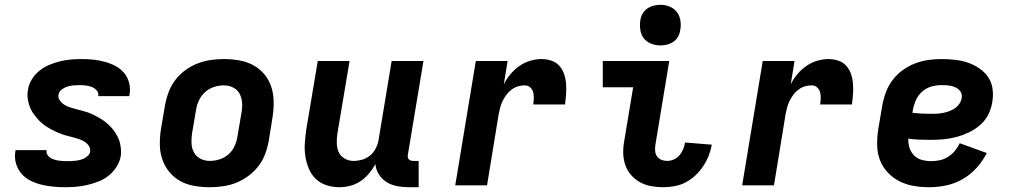

<svg xmlns="http://www.w3.org/2000/svg" viewBox="-20 -775 4240 803"><path d="M252 8Q226 8 201 5.5Q176 3 152 -3Q128 -9 106.5 -20Q85 -31 69.5 -49Q54 -67 47 -91Q40 -115 44 -140L45 -147H175V-146Q173 -136 178 -128Q183 -120 190 -115.5Q197 -111 206 -108Q215 -105 224 -103.5Q233 -102 242 -101.5Q251 -101 261 -101Q270 -101 279.5 -101.5Q289 -102 297.5 -103Q306 -104 315.5 -106.5Q325 -109 333 -113Q341 -117 348.5 -124.5Q356 -132 357 -141Q359 -154 351.5 -165Q344 -176 333.5 -182.5Q323 -189 311 -193Q299 -197 286.5 -200.5Q274 -204 261.5 -207Q249 -210 237 -214.5Q225 -219 214 -224Q203 -229 192 -235Q181 -241 170.5 -248Q160 -255 151 -263.5Q142 -272 134 -281.5Q126 -291 119 -301Q112 -311 107 -322.5Q102 -334 99 -346.5Q96 -359 95 -372Q94 -385 97 -399Q100 -421 112.5 -442Q125 -463 144 -478.5Q163 -494 185.5 -503.5Q208 -513 230.5 -518.5Q253 -524 276 -526Q299 -528 321 -528Q346 -528 370.5 -525.5Q395 -523 418.5 -516.5Q442 -510 463 -499Q484 -488 499 -470Q514 -452 520 -428.5Q526 -405 522 -380L520 -373H390L391 -374Q393 -388 384 -397.5Q375 -407 363.5 -411.5Q352 -416 338.5 -417.5Q325 -419 312 -419Q300 -419 287.5 -418Q275 -417 262 -413Q249 -409 238 -400.5Q227 -392 225 -380Q222 -367 229.5 -356Q237 -345 247.5 -338Q258 -331 270 -327Q282 -323 294.5 -319.5Q307 -316 319.5 -313Q332 -310 344 -306Q356 -302 367.5 -296.5Q379 -291 390 -285Q401 -279 411 -272Q421 -265 430.5 -256.5Q440 -248 448 -239Q456 -230 462.5 -219.5Q469 -209 474.5 -197.5Q480 -186 482.5 -173.5Q485 -161 486 -148Q487 -135 485 -122Q481 -99 467.5 -77.5Q454 -56 434.5 -40.5Q415 -25 392 -16Q369 -7 345.5 -1.5Q322 4 298.5 6Q275 8 252 8Z M857 8Q824 8 792.5 2.5Q761 -3 734.5 -17.5Q708 -32 688.5 -55.5Q669 -79 659 -108Q649 -137 648.5 -169.5Q648 -202 653 -234L670 -334Q675 -362 685 -389Q695 -416 712.5 -439.5Q730 -463 754.5 -481Q779 -499 806 -509.5Q833 -520 861 -524Q889 -528 916 -528Q949 -528 980.5 -522.5Q1012 -517 1039 -502.5Q1066 -488 1085.5 -464.5Q1105 -441 1114.5 -412Q1124 -383 1124.5 -350.5Q1125 -318 1120 -286L1104 -186Q1099 -158 1089 -131Q1079 -104 1061 -80.5Q1043 -57 1018.5 -39Q994 -21 967.5 -10.5Q941 0 912.5 4Q884 8 857 8ZM857 -102Q878 -102 898.5 -108.5Q919 -115 935.5 -129.5Q952 -144 961 -164Q970 -184 973 -204L990 -304Q994 -325 992.5 -345.5Q991 -366 982 -383Q973 -400 955 -409Q937 -418 917 -418Q896 -418 875.5 -411.5Q855 -405 838.5 -390.5Q822 -376 812.5 -356Q803 -336 800 -316L783 -216Q780 -195 781 -174.5Q782 -154 791.5 -137Q801 -120 819 -111Q837 -102 857 -102Z M1400 8Q1371 8 1345 -0.5Q1319 -9 1300.5 -27Q1282 -45 1271.5 -70Q1261 -95 1257 -122Q1253 -149 1255 -177.5Q1257 -206 1261 -234L1309 -520H1442L1391 -216Q1388 -196 1388.5 -176Q1389 -156 1396.5 -139Q1404 -122 1421 -112Q1438 -102 1458 -102Q1476 -102 1494 -107Q1512 -112 1527 -124Q1542 -136 1551 -153.5Q1560 -171 1563 -188L1618 -520H1751L1686 -129Q1685 -123 1685.5 -118Q1686 -113 1689.5 -109Q1693 -105 1698 -103.5Q1703 -102 1709 -102H1731V8H1690Q1665 8 1641 3.5Q1617 -1 1597.5 -13Q1578 -25 1565 -45Q1552 -65 1550 -89Q1539 -68 1523.5 -49.5Q1508 -31 1488 -17.5Q1468 -4 1445 2Q1422 8 1400 8Z M1884 0 1970 -520H2103L2087 -422Q2098 -445 2115 -465Q2132 -485 2153 -499.5Q2174 -514 2198 -521Q2222 -528 2245 -528Q2267 -528 2287 -521Q2307 -514 2320 -499Q2333 -484 2339.5 -464.5Q2346 -445 2347.5 -424Q2349 -403 2347.5 -381.5Q2346 -360 2343 -338H2210Q2212 -351 2212.5 -364Q2213 -377 2210 -389Q2207 -401 2197.5 -409.5Q2188 -418 2175 -418Q2161 -418 2147 -414Q2133 -410 2120.5 -401Q2108 -392 2099 -380Q2090 -368 2083 -354.5Q2076 -341 2072.5 -327.5Q2069 -314 2066 -300L2017 0Z M2754 8Q2728 8 2703 3.5Q2678 -1 2656.5 -13Q2635 -25 2619 -43.5Q2603 -62 2595 -85.5Q2587 -109 2586.5 -135Q2586 -161 2591 -187L2628 -410H2501V-520H2779L2721 -169Q2719 -156 2720 -143.5Q2721 -131 2728 -121Q2735 -111 2746.5 -106.5Q2758 -102 2771 -102Q2785 -102 2799 -108.5Q2813 -115 2822.5 -126.5Q2832 -138 2837.5 -151.5Q2843 -165 2845 -179L2957 -170Q2953 -147 2944 -124Q2935 -101 2921 -80Q2907 -59 2888.5 -41.5Q2870 -24 2848 -12.5Q2826 -1 2801.5 3.5Q2777 8 2754 8ZM2742 -585Q2722 -585 2703 -592.5Q2684 -600 2672.5 -615Q2661 -630 2658 -650Q2655 -670 2658 -690Q2660 -705 2667.5 -718Q2675 -731 2687.5 -739.5Q2700 -748 2714 -751.5Q2728 -755 2742 -755Q2762 -755 2780.5 -747.5Q2799 -740 2810.5 -725Q2822 -710 2825.5 -690Q2829 -670 2825 -650Q2823 -635 2816 -622Q2809 -609 2796.5 -600.5Q2784 -592 2770 -588.5Q2756 -585 2742 -585Z M3084 0 3170 -520H3303L3287 -422Q3298 -445 3315 -465Q3332 -485 3353 -499.5Q3374 -514 3398 -521Q3422 -528 3445 -528Q3467 -528 3487 -521Q3507 -514 3520 -499Q3533 -484 3539.5 -464.5Q3546 -445 3547.5 -424Q3549 -403 3547.5 -381.5Q3546 -360 3543 -338H3410Q3412 -351 3412.5 -364Q3413 -377 3410 -389Q3407 -401 3397.5 -409.5Q3388 -418 3375 -418Q3361 -418 3347 -414Q3333 -410 3320.5 -401Q3308 -392 3299 -380Q3290 -368 3283 -354.5Q3276 -341 3272.5 -327.5Q3269 -314 3266 -300L3217 0Z M3866 8Q3833 8 3801 2.5Q3769 -3 3741.5 -17Q3714 -31 3692.5 -54Q3671 -77 3660 -106Q3649 -135 3648.5 -168Q3648 -201 3653 -234L3670 -334Q3675 -362 3685 -389Q3695 -416 3712.5 -439.5Q3730 -463 3754.5 -481Q3779 -499 3806.5 -509.5Q3834 -520 3861.5 -524Q3889 -528 3917 -528Q3945 -528 3973 -525Q4001 -522 4026.5 -513.5Q4052 -505 4074.5 -490Q4097 -475 4112 -453.5Q4127 -432 4131 -404.5Q4135 -377 4130 -348Q4126 -322 4113.5 -296.5Q4101 -271 4079 -252Q4057 -233 4031.5 -221Q4006 -209 3979.5 -202Q3953 -195 3926 -192.5Q3899 -190 3873 -190Q3849 -190 3825.5 -191Q3802 -192 3779 -195Q3778 -175 3784 -156.5Q3790 -138 3803.5 -124.5Q3817 -111 3836 -106Q3855 -101 3875 -101Q3893 -101 3911 -105Q3929 -109 3945 -119Q3961 -129 3973.5 -144Q3986 -159 3994 -176L4107 -135Q4090 -101 4064 -72.5Q4038 -44 4005.5 -25.5Q3973 -7 3937 0.5Q3901 8 3866 8ZM3873 -299Q3885 -299 3897.5 -299.5Q3910 -300 3923 -302.5Q3936 -305 3948.5 -309.5Q3961 -314 3972.5 -321.5Q3984 -329 3992 -340.5Q4000 -352 4002 -364Q4004 -375 4001 -384Q3998 -393 3991 -399.5Q3984 -406 3975 -410Q3966 -414 3956.5 -416Q3947 -418 3937 -418.5Q3927 -419 3917 -419Q3896 -419 3875 -413Q3854 -407 3837 -392Q3820 -377 3811 -357Q3802 -337 3798 -316L3796 -303Q3816 -301 3834.5 -300Q3853 -299 3873 -299Z"/></svg>

Font: Iosevka Extrabold Extended
Style: Italic
Weight: 800
Width: 7
Italic angle: -9°
Monospace: yes
Designer: Belleve Invis
Foundry: Belleve Invis
Version: Version 32.5.0; ttfautohint (v1.8.4)